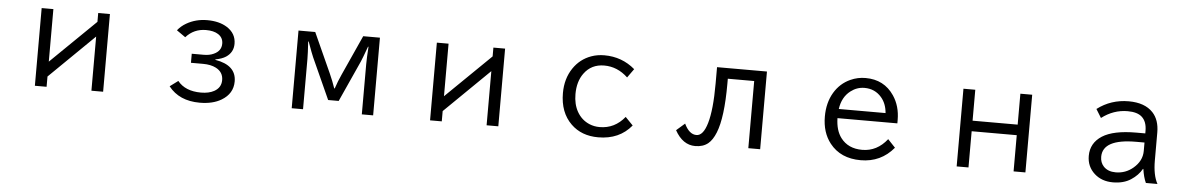

<svg xmlns="http://www.w3.org/2000/svg" viewBox="-32 -996 9064 1452"><g transform="rotate(5 4500.0 -269.5)"><path d="M241.2 -564.9H330.1V-166L670.4 -498V-564.9H759.3V24.9H670.4V-386.2L330.1 -53.2V24.9H241.2Z M1401.9 -319.8H1493.7Q1536.1 -319.8 1567.9 -334.5Q1625 -359.9 1625 -416Q1625 -461.4 1586.9 -485.8Q1552.7 -507.8 1494.6 -507.8Q1402.3 -507.8 1341.8 -439.9L1274.9 -486.8Q1301.3 -520 1339.4 -542Q1410.2 -583 1497.1 -583Q1588.4 -583 1647.9 -545.4Q1717.8 -501 1717.8 -422.4Q1717.8 -357.9 1663.1 -321.3Q1633.3 -301.8 1584 -293V-289.1Q1743.7 -262.7 1743.7 -139.2Q1743.7 -46.4 1657.7 4.9Q1592.3 43.9 1494.1 43.9Q1337.9 43.9 1256.8 -60.1L1318.8 -106Q1377.4 -33.2 1496.6 -33.2Q1556.2 -33.2 1595.7 -54.7Q1648.4 -83.5 1648.4 -141.1Q1648.4 -202.1 1591.8 -231Q1552.7 -251 1493.7 -251H1401.9Z M2190.9 -564.9H2317.9L2455.1 -261.7Q2479.5 -207.5 2498 -152.8H2502Q2520 -207.5 2544.9 -261.7L2682.1 -564.9H2809.1V24.9H2723.1V-356.9Q2723.1 -403.3 2729 -488.8H2725.1L2723.6 -484.4Q2690.9 -394.5 2681.2 -373L2540 -61H2460L2318.8 -373Q2308.1 -396.5 2274.9 -488.8H2271Q2276.9 -397.5 2276.9 -356.9V24.9H2190.9Z M3241.2 -564.9H3330.1V-166L3670.4 -498V-564.9H3759.3V24.9H3670.4V-386.2L3330.1 -53.2V24.9H3241.2Z M4771 -69.8Q4679.2 42 4518.6 42Q4391.6 42 4312 -35.6Q4224.1 -121.1 4224.1 -268.6Q4224.1 -378.4 4278.8 -459Q4329.1 -533.2 4413.1 -563.5Q4459.5 -580.1 4512.2 -580.1Q4646 -580.1 4745.1 -495.1L4697.3 -428.2Q4618.2 -502.9 4517.6 -502.9Q4419.9 -502.9 4364.7 -426.8Q4319.3 -364.7 4319.3 -269Q4319.3 -191.9 4350.6 -136.2Q4384.3 -76.7 4444.8 -51.3Q4481 -36.1 4522.9 -36.1Q4637.2 -36.1 4712.9 -129.9Z M5368.2 -564.9H5747.1V24.9H5657.2V-484.9H5457V-446.8Q5457 -190.4 5409.7 -73.2Q5386.2 -14.6 5353 12.7Q5314.9 43.9 5255.4 43.9Q5160.2 43.9 5101.1 -63L5165 -118.7Q5202.1 -40 5257.3 -40Q5309.1 -40 5337.9 -138.7Q5368.2 -241.2 5368.2 -440.9Z M6763.7 -260.3H6309.1Q6311 -167.5 6352.5 -112.3Q6408.7 -37.6 6515.6 -37.6Q6628.4 -37.6 6705.1 -135.3L6761.7 -75.2Q6664.6 41.5 6511.2 41.5Q6358.4 41.5 6276.4 -62.5Q6212.9 -143.1 6212.9 -264.6Q6212.9 -369.1 6258.8 -446.8Q6303.7 -522 6380.9 -556.6Q6434.6 -581.1 6495.1 -581.1Q6635.7 -581.1 6711.4 -468.8Q6763.7 -391.1 6763.7 -286.1ZM6668 -330.1Q6662.1 -402.3 6622.1 -448.2Q6572.3 -505.9 6493.2 -505.9Q6435.5 -505.9 6388.2 -469.2Q6325.7 -421.4 6313 -330.1Z M7238.8 -564.9H7328.6V-330.1H7670.9V-564.9H7760.7V24.9H7670.9V-250H7328.6V24.9H7238.8Z M8638.2 -348.1V-367.2Q8638.2 -437.5 8599.6 -472.2Q8564.5 -503.9 8491.2 -503.9Q8383.8 -503.9 8293.9 -435.1L8253.9 -500Q8358.4 -579.1 8492.7 -579.1Q8614.7 -579.1 8676.8 -513.2Q8728 -458.5 8728 -362.8V-150.9Q8728 -38.6 8763.2 24.9H8675.3Q8656.2 -15.6 8647 -79.1H8644Q8616.2 -29.3 8562 5.9Q8506.8 42 8425.8 42Q8341.3 42 8285.6 -7.8Q8227.1 -60.5 8227.1 -142.1Q8227.1 -239.7 8312.5 -294.4Q8397 -348.1 8569.8 -348.1ZM8638.2 -278.8H8575.2Q8321.3 -278.8 8321.3 -143.1Q8321.3 -99.1 8348.6 -69.8Q8381.8 -35.2 8439.9 -35.2Q8515.1 -35.2 8571.8 -83Q8638.2 -138.7 8638.2 -214.8Z"/></g></svg>

Font: FORM UDPGothic
Style: Regular
Weight: 400
Foundry: Pronama LLC
Version: Version 1.05101